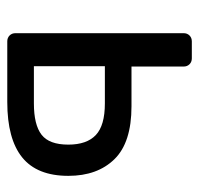

<svg xmlns="http://www.w3.org/2000/svg" viewBox="-30 -530 560 541"><g transform="rotate(90 250.5 -260.0)"><path d="M97 0Q87 0 80.5 -6.5Q74 -13 74 -23V-497Q74 -507 80.5 -513.5Q87 -520 97 -520H145Q155 -520 161.5 -513.5Q168 -507 168 -497V-350H280Q382 -350 429 -302Q476 -254 476 -172Q476 -84 424 -42Q372 0 268 0ZM167 -75H272Q332 -75 360 -96.5Q388 -118 388 -172Q388 -224 361 -249.5Q334 -275 272 -275H167Z"/></g></svg>

Font: DVN-Rubik
Style: Regular
Weight: 400
Designer: Hubert and Fischer
Foundry: Hubert & Fischer
Version: Version 2.102